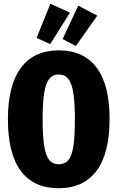

<svg xmlns="http://www.w3.org/2000/svg" viewBox="-20 -980 623 1018"><path d="M561 -348Q561 -167 492 -74.5Q423 18 291 18Q159 18 90.5 -73.5Q22 -165 22 -348Q22 -528 91 -620.5Q160 -713 291 -713Q423 -713 492 -622Q561 -531 561 -348ZM206 -348Q206 -257 214.5 -205Q223 -153 241.5 -131Q260 -109 291 -109Q324 -109 342.5 -131Q361 -153 369 -204.5Q377 -256 377 -348Q377 -437 368.5 -488.5Q360 -540 341.5 -562.5Q323 -585 291 -585Q260 -585 241.5 -562.5Q223 -540 214.5 -488.5Q206 -437 206 -348ZM351 -913 246 -746 174 -779 247 -960ZM496 -897 382 -736 312 -773 395 -950Z"/></svg>

Font: Fira Sans Compressed ExtraBold
Style: Regular
Weight: 800
Width: 1
Designer: bBox Type GmbH & Carrois Corporate GbR & Edenspiekermann AG
Foundry: bBox Type GmbH & Carrois Corporate GbR & Edenspiekermann AG
Version: Version 4.301